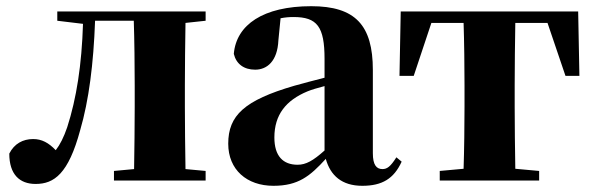

<svg xmlns="http://www.w3.org/2000/svg" viewBox="-20 -583 1916 620"><path d="M644 -516V-546H165V-516L248 -506C244 -374 227 -265 197 -172C186 -140 174 -116 160 -98C137 -122 115 -134 87 -134C54 -134 26 -119 10 -87C10 -20 43 11 95 11C155 11 201 -22 239 -163C267 -259 282 -377 287 -516H412C414 -458 415 -366 415 -308V-238C415 -182 414 -95 413 -37L348 -31V0H644V-31L579 -37C578 -95 577 -182 577 -238V-308C577 -364 578 -451 579 -509Z M1028 -97C991 -64 968 -51 941 -51C894 -51 866 -79 866 -139C866 -212 903 -259 973 -288C985 -293 1005 -299 1028 -305ZM814 -504 830 -510ZM1260 -75C1241 -45 1230 -37 1215 -37C1196 -37 1184 -50 1184 -88V-357C1184 -502 1127 -563 985 -563C830 -563 743 -503 735 -409C743 -376 768 -358 804 -358C842 -358 876 -385 879 -453L886 -524C901 -527 914 -528 928 -528C1004 -528 1028 -497 1028 -393V-332C993 -323 958 -314 930 -306C769 -259 717 -210 717 -119C717 -35 777 17 863 17C943 17 981 -14 1032 -70C1047 -16 1084 17 1150 17C1214 17 1252 -6 1277 -61Z M1748 -509 1806 -338H1851L1847 -546H1274L1270 -338H1316L1373 -509H1477C1479 -451 1480 -364 1480 -308V-238C1480 -182 1479 -96 1477 -38L1400 -31V0H1721V-31L1644 -38C1643 -96 1642 -182 1642 -238V-308C1642 -364 1643 -451 1644 -509Z"/></svg>

Font: Noto Serif TC Black
Style: Regular
Weight: 900
Version: Version 1.001;PS 1.001;hotconv 16.6.54;makeotf.lib2.5.65590